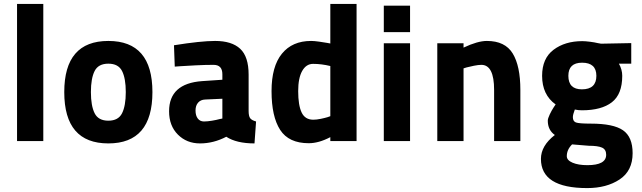

<svg xmlns="http://www.w3.org/2000/svg" viewBox="-20 -720 3279 980"><path d="M67 0V-700H201V0Z M758 -250Q758 12 533 12Q308 12 308 -250Q308 -511 533 -511Q758 -511 758 -250ZM463 -142Q482 -104 533 -104Q584 -104 603 -142Q622 -180 622 -250Q622 -320 603 -357.5Q584 -395 533 -395Q482 -395 463 -357.5Q444 -320 444 -250Q444 -180 463 -142Z M1249 -339V-154Q1249 -127 1257 -116.5Q1265 -106 1287 -100L1279 12Q1187 12 1135 -22Q1070 12 1001 12Q933 12 888 -33Q843 -78 843 -152Q843 -294 1012 -306L1115 -313V-341Q1115 -389 1070 -389Q1028 -389 978.5 -386.5Q929 -384 900 -382L872 -380L868 -489Q1005 -511 1078 -511Q1163 -511 1206 -471Q1249 -431 1249 -339ZM1115 -216 1027 -212Q1004 -211 991 -196Q978 -181 978 -156Q978 -130 989.5 -115Q1001 -100 1021 -100Q1039 -100 1062.5 -104Q1086 -108 1100 -112L1115 -115Z M1800 -700V0H1666V-20Q1607 11 1556 11Q1454 11 1410 -57Q1366 -125 1366 -255Q1366 -381 1419 -446Q1472 -511 1568 -511Q1584 -511 1608.5 -507.5Q1633 -504 1650 -501L1666 -498V-700ZM1579 -109Q1596 -109 1617.5 -113.5Q1639 -118 1652 -122L1666 -127V-383Q1621 -394 1578 -394Q1543 -394 1522.5 -358Q1502 -322 1502 -255Q1502 -183 1519.5 -146Q1537 -109 1579 -109Z M1939 0V-499H2073V0ZM1939 -556V-691H2073V-556Z M2346 0H2212V-499H2346V-477Q2418 -511 2465 -511Q2558 -511 2597 -447Q2636 -383 2636 -261V0H2502V-261Q2502 -389 2437 -389Q2422 -389 2399.5 -384.5Q2377 -380 2362 -376L2346 -371Z M2977 240Q2741 240 2741 91Q2741 24 2812 -31Q2776 -56 2776 -104Q2776 -115 2786 -136Q2796 -157 2806 -172L2816 -187Q2747 -236 2747 -333Q2747 -422 2805.5 -466Q2864 -510 2952 -510Q2967 -510 2991 -507Q3015 -504 3031 -500L3048 -497L3202 -500V-395H3139Q3156 -365 3156 -333Q3156 -239 3103 -198Q3050 -157 2950 -157Q2932 -157 2914 -161Q2904 -135 2904 -122Q2904 -101 2919.5 -95Q2935 -89 2996 -89Q3111 -89 3160 -55Q3209 -21 3209 62Q3209 152 3142.5 196Q3076 240 2977 240ZM2985 24 2900 17Q2873 44 2873 77Q2873 98 2902.5 110.5Q2932 123 2978 123Q3074 123 3074 70Q3074 43 3053 33.5Q3032 24 2985 24ZM2950 -264Q3024 -264 3024 -333Q3024 -400 2951 -400Q2881 -400 2881 -333Q2881 -264 2950 -264Z"/></svg>

Font: TypoPRO Titillium Maps
Style: 999 wt
Weight: 900
Designer: Campivisivi
Foundry: Accademia di Belle Arti di Urbino and students of MA course of Visual design
Version: Version 001.001